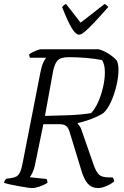

<svg xmlns="http://www.w3.org/2000/svg" viewBox="-26 -954 630 974"><path d="M136 0Q128 0 109 -3Q90 -6 67 -10Q44 -14 24 -18.5Q4 -23 -6 -27Q-2 -40 6 -47L32 -51Q47 -53 57.5 -59Q68 -65 76 -81.5Q84 -98 90 -133L179 -587Q185 -618 193.5 -636.5Q202 -655 208 -661H127Q125 -663 123.5 -667.5Q122 -672 122 -678Q127 -683 139 -689Q151 -695 163 -699.5Q175 -704 181 -704H475Q501 -697 527 -680Q553 -663 567 -646Q571 -637 573 -625.5Q575 -614 575 -599Q575 -563 564.5 -519Q554 -475 537 -437.5Q520 -400 499 -381Q485 -371 461.5 -360.5Q438 -350 413 -342Q388 -334 369 -330L368 -327Q373 -320 378.5 -313.5Q384 -307 389 -290L449 -118Q460 -86 474.5 -70Q489 -54 527 -54H545Q548 -51 550.5 -45.5Q553 -40 553 -33Q535 -19 512 -9.5Q489 0 472 0Q440 0 420 -21.5Q400 -43 385 -95L328 -282Q322 -303 312 -313Q302 -323 279 -324H194L151 -115Q146 -92 138 -76.5Q130 -61 125 -55L210 -46Q212 -44 213.5 -37.5Q215 -31 215 -27Q197 -15 174.5 -7.5Q152 0 136 0ZM202 -366Q261 -367 322.5 -369.5Q384 -372 436 -380Q456 -401 471.5 -435.5Q487 -470 496.5 -510.5Q506 -551 506 -587Q506 -626 492 -649Q460 -656 413 -660Q366 -664 323 -664Q280 -664 265 -646Q250 -628 243 -591ZM375 -778Q359 -778 339.5 -809Q320 -840 289 -918Q292 -921 296 -925.5Q300 -930 309 -934L383 -839L505 -934Q512 -930 517 -925.5Q522 -921 523 -918Q476 -865 447.5 -835Q419 -805 402 -791.5Q385 -778 375 -778Z"/></svg>

Font: Texturina 72pt 72pt ExtraLight
Style: Italic
Weight: 200
Italic angle: -11°
Designer: Guillermo Torres Carreño
Foundry: Omnibus-Type
Version: Version 1.002; ttfautohint (v1.8.3)